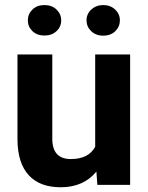

<svg xmlns="http://www.w3.org/2000/svg" viewBox="-20 -749 600 778"><path d="M370.6 -53.7Q318.4 9.8 226.1 9.8Q141.1 9.8 96.4 -39.1Q51.8 -87.9 50.8 -182.1V-528.3H191.9V-187Q191.9 -104.5 267.1 -104.5Q338.9 -104.5 365.7 -154.3V-528.3H507.3V0H374.5ZM228 -666.5Q228 -640.6 209 -622.8Q189.9 -605 160.2 -605Q129.9 -605 111.3 -623Q92.8 -641.1 92.8 -666.5Q92.8 -691.9 111.3 -710.2Q129.9 -728.5 160.2 -728.5Q190.4 -728.5 209.2 -710.2Q228 -691.9 228 -666.5ZM330.6 -666.5Q330.6 -692.9 350.3 -710.7Q370.1 -728.5 398.4 -728.5Q427.2 -728.5 446.5 -710.4Q465.8 -692.4 465.8 -666.5Q465.8 -641.1 447.3 -622.8Q428.7 -604.5 398.4 -604.5Q368.2 -604.5 349.4 -622.8Q330.6 -641.1 330.6 -666.5Z"/></svg>

Font: SteelSelectRoboto
Style: Roboto-Bold
Weight: 700
Designer: Google
Version: Version 2.137; 2017